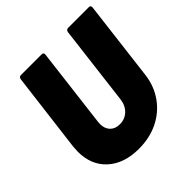

<svg xmlns="http://www.w3.org/2000/svg" viewBox="-186 -847 1002 1002"><g transform="rotate(-45 314.5 -346.0)"><path d="M42 -207Q42 -219 44 -243L99 -685Q100 -692 104 -696Q108 -700 115 -700H268Q275 -700 278.5 -696Q282 -692 281 -685L227 -243Q226 -238 226 -227Q226 -193 245.5 -173Q265 -153 299 -153Q336 -153 362 -177.5Q388 -202 393 -243L447 -685Q448 -692 452.5 -696Q457 -700 463 -700H617Q623 -700 626.5 -696Q630 -692 629 -685L575 -243Q566 -168 525.5 -111Q485 -54 421.5 -23Q358 8 279 8Q170 8 106 -50Q42 -108 42 -207Z"/></g></svg>

Font: Barlow Black
Style: Italic
Weight: 900
Italic angle: -7°
Designer: Jeremy Tribby
Foundry: Tribby Type
Version: Version 1.408